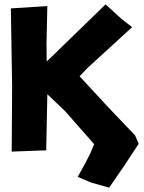

<svg xmlns="http://www.w3.org/2000/svg" viewBox="-20 -698 667 889"><path d="M30.3 -659.2 36.1 -298.8 34.2 3.9 194.3 -2V-20.5L199.2 -261.7L281.2 -183.6L416 -30.3L396.5 15.6L371.1 64.5L339.8 121.1L402.3 147.5L485.4 170.9L552.7 73.2L622.1 -32.2L605.5 -71.3L561.5 -117.2L481.4 -201.2L348.6 -344.7L385.7 -383.8L591.8 -572.3L543.9 -609.4L468.8 -677.7L196.3 -413.1L195.3 -494.1L199.2 -669.9Z"/></svg>

Font: MaokenAssortedSans-TC
Style: Regular
Weight: 500
Version: Version 0.83